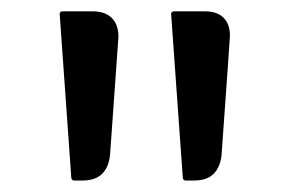

<svg xmlns="http://www.w3.org/2000/svg" viewBox="-20 -767 515 338"><path d="M105.5 -454.1Q85 -742.2 85 -743.2Q85 -744.1 86.4 -745.6Q87.9 -747.1 89.8 -747.1H142.6Q165 -747.1 176.8 -735.4Q188.5 -723.6 188.5 -702.1Q188.5 -699.2 173.8 -495.1Q171.9 -473.6 160.2 -461.4Q148.4 -449.2 125 -449.2H110.4Q108.4 -449.2 106.9 -450.7Q105.5 -452.1 105.5 -454.1ZM301.8 -454.1Q281.2 -742.2 281.2 -743.2Q281.2 -744.1 282.7 -745.6Q284.2 -747.1 286.1 -747.1H339.8Q362.3 -747.1 373.5 -735.8Q384.8 -724.6 384.8 -704.1Q384.8 -700.2 370.1 -495.1Q368.2 -473.6 356.4 -461.4Q344.7 -449.2 321.3 -449.2H306.6Q304.7 -449.2 303.2 -450.7Q301.8 -452.1 301.8 -454.1Z"/></svg>

Font: TaiwanPearl
Style: Regular
Weight: 400
Version: Version 2.102